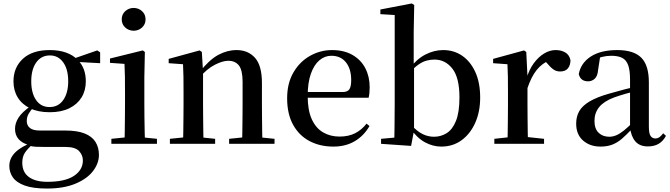

<svg xmlns="http://www.w3.org/2000/svg" viewBox="-20 -833 3883 1112"><path d="M252 259Q171 259 123 241.5Q75 224 54.5 194.5Q34 165 34 128Q34 84 68 50Q102 16 169 -9L173 -1Q141 27 125 50.5Q109 74 109 109Q109 164 147 192Q185 220 254 220Q357 220 408.5 185.5Q460 151 460 96Q460 66 438 42Q416 18 358 18H239Q208 18 187 17Q166 16 147 10V7Q67 -16 67 -87Q67 -120 87.5 -152Q108 -184 158 -219V-228L179 -218Q156 -192 145.5 -173.5Q135 -155 135 -132Q135 -107 153 -92Q171 -77 211 -77H358Q427 -77 470 -60Q513 -43 533 -11Q553 21 553 64Q553 113 518.5 158Q484 203 416.5 231Q349 259 252 259ZM268 -183Q200 -183 153.5 -206Q107 -229 82.5 -269Q58 -309 58 -362Q58 -442 112.5 -492.5Q167 -543 268 -543Q322 -543 362.5 -528.5Q403 -514 428 -488L431 -485Q477 -439 477 -362Q477 -309 452.5 -269Q428 -229 381.5 -206Q335 -183 268 -183ZM267 -213Q318 -213 346.5 -254Q375 -295 375 -362Q375 -432 346 -472Q317 -512 269 -512Q219 -512 190 -471.5Q161 -431 161 -362Q161 -294 189 -253.5Q217 -213 267 -213ZM396 -476V-492H402L543 -541L560 -530V-467Z M625 0V-29L733 -40H782L889 -29V0ZM701 0Q702 -25 702.5 -66.5Q703 -108 703.5 -153Q704 -198 704 -232V-300Q704 -350 703.5 -388.5Q703 -427 701 -463L617 -469V-494L807 -541L819 -532L816 -385V-232Q816 -198 816.5 -153Q817 -108 818 -66.5Q819 -25 820 0ZM754 -655Q726 -655 705.5 -673.5Q685 -692 685 -721Q685 -750 705.5 -768.5Q726 -787 754 -787Q782 -787 802.5 -768.5Q823 -750 823 -721Q823 -692 802.5 -673.5Q782 -655 754 -655Z M964 0V-29L1071 -40H1121L1226 -29V0ZM1040 0Q1041 -25 1041.5 -66.5Q1042 -108 1042.5 -153Q1043 -198 1043 -232V-301Q1043 -352 1042.5 -388.5Q1042 -425 1040 -461L957 -467V-492L1136 -541L1149 -532L1156 -417V-415V-232Q1156 -198 1156.5 -153Q1157 -108 1157.5 -66.5Q1158 -25 1159 0ZM1307 0V-29L1413 -40H1463L1570 -29V0ZM1382 0Q1383 -25 1383.5 -66Q1384 -107 1384.5 -152Q1385 -197 1385 -232V-359Q1385 -427 1363.5 -454Q1342 -481 1302 -481Q1270 -481 1224.5 -458Q1179 -435 1130 -379L1123 -417H1137Q1192 -487 1244 -515Q1296 -543 1350 -543Q1417 -543 1457 -498Q1497 -453 1497 -353V-232Q1497 -197 1497.5 -152Q1498 -107 1498.5 -66Q1499 -25 1500 0Z M1911 16Q1833 16 1772.5 -16Q1712 -48 1677.5 -110.5Q1643 -173 1643 -264Q1643 -351 1679.5 -413.5Q1716 -476 1775.5 -509.5Q1835 -543 1903 -543Q1973 -543 2022 -514.5Q2071 -486 2096 -437.5Q2121 -389 2121 -328Q2121 -292 2115 -267H1693V-300H1964Q1993 -300 2003.5 -316Q2014 -332 2014 -369Q2014 -434 1983.5 -472Q1953 -510 1899 -510Q1861 -510 1830 -484Q1799 -458 1780.5 -406Q1762 -354 1762 -277Q1762 -195 1785.5 -143Q1809 -91 1851 -66.5Q1893 -42 1946 -42Q1999 -42 2037 -61.5Q2075 -81 2103 -117L2120 -103Q2088 -47 2035 -15.5Q1982 16 1911 16Z M2187 0V-29L2264 -36Q2265 -65 2265 -100Q2265 -135 2265.5 -170Q2266 -205 2266 -232V-746L2183 -751V-778L2365 -813L2379 -804L2376 -647V-453L2378 -443V-80V-78L2361 12ZM2536 16Q2487 16 2441 -9Q2395 -34 2358 -88H2347L2363 -108Q2396 -72 2427.5 -56.5Q2459 -41 2494 -41Q2533 -41 2566.5 -61.5Q2600 -82 2620.5 -132Q2641 -182 2641 -269Q2641 -383 2600 -435.5Q2559 -488 2496 -488Q2474 -488 2451 -482Q2428 -476 2403 -458.5Q2378 -441 2346 -406L2334 -435H2351Q2393 -491 2443.5 -517Q2494 -543 2547 -543Q2609 -543 2657 -510Q2705 -477 2733 -415.5Q2761 -354 2761 -268Q2761 -186 2732.5 -122Q2704 -58 2653.5 -21Q2603 16 2536 16Z M2843 0V-29L2952 -41H3019L3131 -29V0ZM2919 0Q2920 -25 2920.5 -66.5Q2921 -108 2921.5 -153Q2922 -198 2922 -232V-301Q2922 -352 2921.5 -388.5Q2921 -425 2919 -461L2836 -467V-492L3015 -541L3028 -532L3035 -390V-389V-232Q3035 -198 3035.5 -153Q3036 -108 3036.5 -66.5Q3037 -25 3038 0ZM3034 -320 3006 -377H3029Q3044 -429 3071 -466Q3098 -503 3131 -523Q3164 -543 3198 -543Q3230 -543 3253.5 -529.5Q3277 -516 3284 -485Q3284 -456 3269.5 -437.5Q3255 -419 3224 -419Q3202 -419 3185 -431Q3168 -443 3150 -465L3127 -490L3167 -486Q3120 -467 3088.5 -428Q3057 -389 3034 -320Z M3458 16Q3397 16 3357 -19Q3317 -54 3317 -117Q3317 -158 3335 -189.5Q3353 -221 3395.5 -246Q3438 -271 3509 -291Q3550 -303 3598 -315.5Q3646 -328 3686 -337V-312Q3646 -302 3605.5 -290.5Q3565 -279 3535 -268Q3477 -246 3450 -212.5Q3423 -179 3423 -133Q3423 -87 3447 -64Q3471 -41 3509 -41Q3528 -41 3548 -49Q3568 -57 3594 -77.5Q3620 -98 3655 -135L3668 -84H3638Q3608 -52 3582 -29.5Q3556 -7 3526.5 4.5Q3497 16 3458 16ZM3732 15Q3684 15 3659 -15Q3634 -45 3629 -96V-99V-372Q3629 -426 3618 -456Q3607 -486 3583 -498Q3559 -510 3520 -510Q3493 -510 3465 -503Q3437 -496 3402 -480L3456 -506L3444 -428Q3441 -392 3424.5 -377Q3408 -362 3386 -362Q3342 -362 3332 -404Q3344 -468 3401.5 -505.5Q3459 -543 3555 -543Q3650 -543 3694 -499Q3738 -455 3738 -356V-100Q3738 -60 3748 -45.5Q3758 -31 3776 -31Q3788 -31 3798 -37.5Q3808 -44 3821 -61L3837 -46Q3820 -15 3794.5 0Q3769 15 3732 15Z"/></svg>

Font: Noto Serif TC SemiBold
Style: Regular
Weight: 600
Version: Version 2.002-H1;hotconv 1.1.0;makeotfexe 2.6.0